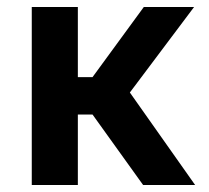

<svg xmlns="http://www.w3.org/2000/svg" viewBox="-20 -530 598 550"><path d="M71 0V-510H203V-309H245L392 -510H536L352 -265L539 0H390L245 -202H203V0Z"/></svg>

Font: Saira Thin SemiBold
Style: Regular
Weight: 600
Version: Version 1.101